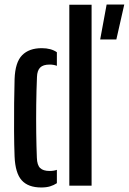

<svg xmlns="http://www.w3.org/2000/svg" viewBox="-20 -821 570 849"><path d="M286.5 0V-800H385V0ZM44.5 -129Q42.5 -178.5 42.2 -240.8Q42 -303 42.5 -364Q43 -425 44.5 -471Q47 -545.5 77.8 -576.8Q108.5 -608 164.5 -608Q206 -608 231.5 -590V-530Q217 -535.5 199.5 -535.5Q170.5 -535.5 157.5 -522.2Q144.5 -509 143.5 -481Q141 -421.5 140.2 -358Q139.5 -294.5 140.2 -234Q141 -173.5 143 -123.5Q144 -91 157.5 -78Q171 -65 199.5 -65Q218 -65 231.5 -70V-11Q218 -2 201.5 3Q185 8 162.5 8Q104.5 8 76 -23.8Q47.5 -55.5 44.5 -129ZM423 -646.5 451.5 -801H529.5L494.5 -646.5Z"/></svg>

Font: Big Shoulders Stencil Text SemiBold
Style: Regular
Weight: 600
Designer: Patric King
Foundry: XO Type Co
Version: Version 1.000